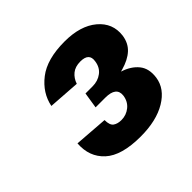

<svg xmlns="http://www.w3.org/2000/svg" viewBox="-102 -818 577 577"><g transform="rotate(-45 186.0 -530.0)"><path d="M195 -348Q114 -348 78 -381Q42 -414 46 -468L153 -460Q153 -438 163 -431Q173 -424 189 -424Q210 -424 226 -437Q242 -450 245 -472Q249 -506 202 -506H161L169 -557H199Q222 -557 238.5 -569.5Q255 -582 258 -605Q263 -636 226 -636Q204 -636 190.5 -625Q177 -614 171 -596L70 -603Q79 -649 119.5 -680.5Q160 -712 235 -712Q302 -712 339.5 -680.5Q377 -649 371 -601Q367 -573 348.5 -556Q330 -539 298 -530L291 -528Q323 -518 340.5 -496.5Q358 -475 353 -440Q347 -399 304.5 -373.5Q262 -348 195 -348Z"/></g></svg>

Font: Host Grotesk ExtraBold
Style: Italic
Weight: 800
Italic angle: -8°
Designer: Doğukan Karapınar
Foundry: Element Type
Version: Version 1.003; ttfautohint (v1.8.4.7-5d5b)